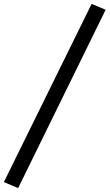

<svg xmlns="http://www.w3.org/2000/svg" viewBox="-135 -766 562 985"><path d="M-42 199 -115 168 335 -746 407 -716Z"/></svg>

Font: Piazzolla
Style: Bold Italic
Weight: 700
Italic angle: -11.3°
Designer: Juan Pablo del Peral
Foundry: Huerta Tipografica
Version: Version 1.330